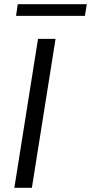

<svg xmlns="http://www.w3.org/2000/svg" viewBox="-20 -889 431 909"><path d="M48 0 160 -705H243L131 0ZM56 -814 64 -869H391L382 -814Z"/></svg>

Font: Mulish
Style: Italic
Weight: 400
Italic angle: -9°
Designer: Vernon Adams
Foundry: Vernon Adams
Version: Version 3.603; ttfautohint (v1.8.3)